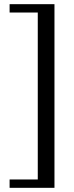

<svg xmlns="http://www.w3.org/2000/svg" viewBox="-20 -700 356 920"><path d="M26 160H161V-640H26V-680H241V200H26Z"/></svg>

Font: El Messiri
Style: Regular
Weight: 400
Designer: Mohamed Gaber
Foundry: Kief Type Foundry
Version: Version 2.006